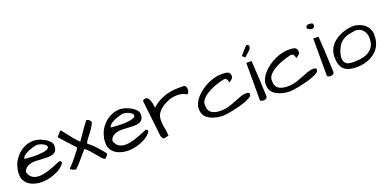

<svg xmlns="http://www.w3.org/2000/svg" viewBox="-10 -1373 4254 2113"><g transform="rotate(-20 2117.5 -316.5)"><path d="M225.6 -68.4Q311.5 -68.4 484.4 -146.5Q495.1 -146.5 502 -139.2Q508.8 -131.8 508.8 -122.1Q469.7 -55.7 359.4 -18.6Q249 18.6 153.3 -5.9Q44.9 -34.2 21.5 -127.9Q19.5 -146.5 19.5 -177.7Q19.5 -209 35.6 -260.3Q51.8 -311.5 90.8 -357.4Q129.9 -403.3 182.6 -429.7Q235.4 -456.1 294.9 -456.1Q351.6 -456.1 421.9 -417Q455.1 -398.4 474.6 -375Q494.1 -351.6 494.1 -327.1Q494.1 -320.3 493.2 -313.5Q491.2 -253.9 435.5 -238.3Q411.1 -231.4 378.9 -231.4L238.3 -237.3Q168 -237.3 130.9 -207Q109.4 -190.4 100.6 -157.2Q125 -68.4 225.6 -68.4ZM202.1 -366.2Q134.8 -335 134.8 -300.8Q212.9 -293.9 252 -293.9Q360.4 -293.9 398.4 -312.5Q421.9 -322.3 421.9 -336.9Q421.9 -354.5 399.9 -370.1Q377.9 -385.7 354.5 -392.6Q331.1 -399.4 315.4 -399.4Q299.8 -399.4 264.6 -389.2Q229.5 -378.9 202.1 -366.2Z M566.4 -29.3Q614.3 -77.1 663.1 -138.7Q711.9 -200.2 722.7 -220.7L640.6 -310.5Q625 -327.1 610.4 -343.8Q595.7 -360.4 584 -373Q572.3 -385.7 565.4 -394.5L558.6 -402.3L615.2 -462.9Q659.2 -409.2 680.2 -381.3Q701.2 -353.5 713.9 -336.9Q735.4 -309.6 776.4 -269.5Q790 -289.1 825.2 -339.8Q883.8 -426.8 918.9 -468.8Q941.4 -468.8 955.1 -453.1Q968.8 -437.5 968.8 -423.8Q943.4 -369.1 895.5 -308.6Q877.9 -287.1 863.3 -267.1Q848.6 -247.1 839.8 -223.6Q899.4 -181.6 982.4 -81.1Q1001 -58.6 1008.8 -46.9Q1008.8 -40 998 -26.4Q981.4 -2.9 968.8 2.9Q950.2 -5.9 930.2 -28.8Q910.2 -51.8 887.7 -79.1Q865.2 -106.4 841.3 -133.8Q817.4 -161.1 791 -178.7Q768.6 -153.3 728.5 -105.5Q655.3 -17.6 630.9 0Q612.3 3.9 578.1 -17.6Q569.3 -22.5 566.4 -29.3Z M1237.3 -68.4Q1323.2 -68.4 1496.1 -146.5Q1506.8 -146.5 1513.7 -139.2Q1520.5 -131.8 1520.5 -122.1Q1481.4 -55.7 1371.1 -18.6Q1260.7 18.6 1165 -5.9Q1056.6 -34.2 1033.2 -127.9Q1031.2 -146.5 1031.2 -177.7Q1031.2 -209 1047.4 -260.3Q1063.5 -311.5 1102.5 -357.4Q1141.6 -403.3 1194.3 -429.7Q1247.1 -456.1 1306.6 -456.1Q1363.3 -456.1 1433.6 -417Q1466.8 -398.4 1486.3 -375Q1505.9 -351.6 1505.9 -327.1Q1505.9 -320.3 1504.9 -313.5Q1502.9 -253.9 1447.3 -238.3Q1422.9 -231.4 1390.6 -231.4L1250 -237.3Q1179.7 -237.3 1142.6 -207Q1121.1 -190.4 1112.3 -157.2Q1136.7 -68.4 1237.3 -68.4ZM1213.9 -366.2Q1146.5 -335 1146.5 -300.8Q1224.6 -293.9 1263.7 -293.9Q1372.1 -293.9 1410.2 -312.5Q1433.6 -322.3 1433.6 -336.9Q1433.6 -354.5 1411.6 -370.1Q1389.6 -385.7 1366.2 -392.6Q1342.8 -399.4 1327.1 -399.4Q1311.5 -399.4 1276.4 -389.2Q1241.2 -378.9 1213.9 -366.2Z M2058.6 -356.4Q2017.6 -385.7 1953.1 -385.7Q1892.6 -385.7 1840.8 -363.3Q1743.2 -322.3 1707 -257.8Q1691.4 -228.5 1691.4 -195.3Q1691.4 -189.5 1691.4 -162.6Q1691.4 -135.7 1701.2 -90.3Q1710.9 -44.9 1710.9 2Q1690.4 2.9 1677.7 6.8Q1665 10.7 1656.2 10.7Q1647.5 10.7 1641.1 2.9Q1634.8 -4.9 1627 -27.3Q1626 -33.2 1623 -60.5Q1620.1 -87.9 1615.7 -127Q1611.3 -166 1606 -212.4Q1600.6 -258.8 1595.7 -303.7Q1585 -401.4 1579.1 -447.3Q1579.1 -470.7 1613.3 -470.7Q1633.8 -470.7 1645.5 -453.6Q1657.2 -436.5 1664.1 -414.6Q1670.9 -392.6 1673.3 -371.1Q1675.8 -349.6 1677.7 -340.8Q1806.6 -456.1 1998 -456.1Q2019.5 -456.1 2043 -455.1Q2048.8 -456.1 2057.6 -456.1Q2066.4 -456.1 2075.2 -444.3Q2085.9 -430.7 2085.9 -411.1Q2085.9 -362.3 2058.6 -356.4Z M2710.9 -125Q2710.9 -120.1 2708.5 -109.9Q2706.1 -99.6 2682.1 -85.4Q2658.2 -71.3 2623.5 -58.6Q2588.9 -45.9 2547.9 -35.2Q2506.8 -24.4 2467.8 -16.6Q2386.7 0 2352.5 0Q2318.4 0 2278.8 -7.8Q2239.3 -15.6 2205.1 -33.2Q2126 -74.2 2126 -154.3Q2126 -160.2 2126 -177.7Q2126 -195.3 2140.6 -228Q2155.3 -260.7 2184.6 -293.5Q2213.9 -326.2 2252.9 -353.5Q2335 -412.1 2424.8 -429.7Q2456.1 -436.5 2477.1 -436.5Q2498 -436.5 2511.7 -436Q2525.4 -435.5 2540 -434.1Q2554.7 -432.6 2565.4 -426.8Q2590.8 -414.1 2590.8 -377Q2590.8 -353.5 2557.6 -331.1Q2548.8 -325.2 2542 -320.3Q2537.1 -342.8 2529.3 -358.4Q2521.5 -374 2495.1 -374Q2379.9 -349.6 2296.9 -300.8Q2203.1 -245.1 2203.1 -183.6Q2203.1 -176.8 2204.1 -168.9Q2204.1 -106.4 2252 -80.1Q2288.1 -60.5 2345.2 -60.5Q2402.3 -60.5 2444.3 -73.7Q2486.3 -86.9 2525.9 -103Q2565.4 -119.1 2603.5 -132.8Q2641.6 -146.5 2676.3 -146.5Q2710.9 -146.5 2710.9 -125Z M2851.6 -459Q2864.3 -276.4 2873 -36.1Q2867.2 -5.9 2826.2 -5.9Q2815.4 -5.9 2804.2 -10.3Q2793 -14.6 2790 -22.5V-459ZM2836.9 -624Q2850.6 -642.6 2866.2 -642.6Q2876 -642.6 2880.9 -633.3Q2885.7 -624 2884.8 -615.2Q2883.8 -606.4 2879.9 -598.6Q2876 -590.8 2867.2 -580.1Q2850.6 -561.5 2799.8 -519.5L2769.5 -546.9Z M3495.1 -125Q3495.1 -120.1 3492.7 -109.9Q3490.2 -99.6 3466.3 -85.4Q3442.4 -71.3 3407.7 -58.6Q3373 -45.9 3332 -35.2Q3291 -24.4 3252 -16.6Q3170.9 0 3136.7 0Q3102.5 0 3063 -7.8Q3023.4 -15.6 2989.3 -33.2Q2910.2 -74.2 2910.2 -154.3Q2910.2 -160.2 2910.2 -177.7Q2910.2 -195.3 2924.8 -228Q2939.5 -260.7 2968.8 -293.5Q2998 -326.2 3037.1 -353.5Q3119.1 -412.1 3209 -429.7Q3240.2 -436.5 3261.2 -436.5Q3282.2 -436.5 3295.9 -436Q3309.6 -435.5 3324.2 -434.1Q3338.9 -432.6 3349.6 -426.8Q3375 -414.1 3375 -377Q3375 -353.5 3341.8 -331.1Q3333 -325.2 3326.2 -320.3Q3321.3 -342.8 3313.5 -358.4Q3305.7 -374 3279.3 -374Q3164.1 -349.6 3081.1 -300.8Q2987.3 -245.1 2987.3 -183.6Q2987.3 -176.8 2988.3 -168.9Q2988.3 -106.4 3036.1 -80.1Q3072.3 -60.5 3129.4 -60.5Q3186.5 -60.5 3228.5 -73.7Q3270.5 -86.9 3310.1 -103Q3349.6 -119.1 3387.7 -132.8Q3425.8 -146.5 3460.4 -146.5Q3495.1 -146.5 3495.1 -125Z M3635.7 -459Q3648.4 -276.4 3657.2 -36.1Q3651.4 -5.9 3610.4 -5.9Q3599.6 -5.9 3588.4 -10.3Q3577.1 -14.6 3574.2 -22.5V-459ZM3544.9 -591.8Q3544.9 -626 3585 -626Q3611.3 -626 3627.9 -614.3Q3630.9 -603.5 3630.9 -593.3Q3630.9 -583 3623 -573.2Q3615.2 -563.5 3599.6 -563.5Q3584 -563.5 3568.4 -570.8Q3552.7 -578.1 3544.9 -591.8Z M3723.6 -185.5Q3723.6 -300.8 3823.2 -371.1Q3902.3 -426.8 4013.7 -438.5Q4019.5 -438.5 4041 -438.5Q4062.5 -438.5 4098.6 -425.8Q4178.7 -398.4 4208 -329.1Q4219.7 -301.8 4219.7 -282.7Q4219.7 -263.7 4218.8 -255.9Q4218.8 -133.8 4126 -63.5Q4040 1 3911.1 1Q3818.4 1 3771 -42Q3723.6 -85 3723.6 -185.5ZM3791 -162.1Q3791 -101.6 3823.2 -80.1Q3847.7 -64.5 3905.3 -64.5Q3962.9 -64.5 4006.8 -73.2Q4050.8 -82 4085 -103.5Q4158.2 -150.4 4158.2 -249Q4158.2 -307.6 4127 -344.7Q4092.8 -384.8 4037.1 -384.8Q3999 -377.9 3960.4 -370.1Q3921.9 -362.3 3887.7 -339.8Q3813.5 -292 3791 -162.1Z"/></g></svg>

Font: Architects Daughter
Style: Regular
Weight: 400
Designer: Kimberly Geswein
Foundry: Kimberly Geswein
Version: Version 1.002 2010